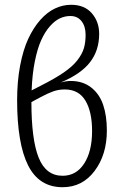

<svg xmlns="http://www.w3.org/2000/svg" viewBox="-20 -763 507 794"><path d="M272 -428.2Q322.8 -428.2 357.2 -401.1Q391.6 -374 406.7 -329.1Q421.9 -284.2 421.9 -223.1Q421.9 -123.5 371.3 -56.2Q320.8 11.2 238.8 11.2Q141.6 11.2 96.2 -79.1Q50.8 -169.4 50.8 -349.1Q50.8 -426.3 63.2 -491.7Q75.7 -557.1 96.9 -602.8Q118.2 -648.4 146.7 -680.7Q175.3 -712.9 207.5 -728Q239.7 -743.2 273.9 -743.2Q329.6 -743.2 359.9 -708Q390.1 -672.9 390.1 -623Q390.1 -554.7 352.5 -505.9Q314.9 -457 231 -421.9Q254.4 -428.2 272 -428.2ZM271 -696.8Q248.5 -696.8 227.5 -687Q206.5 -677.2 186.3 -654.3Q166 -631.3 150.4 -596.9Q134.8 -562.5 124 -509Q113.3 -455.6 110.8 -389.2L147.9 -408.2Q206.1 -437.5 243.2 -462.9Q280.3 -488.3 300 -513.9Q319.8 -539.6 326.9 -563.5Q334 -587.4 334 -619.1Q334 -654.3 317.1 -675.5Q300.3 -696.8 271 -696.8ZM238.8 -36.1Q295.4 -36.1 328.1 -86.7Q360.8 -137.2 360.8 -221.2Q360.8 -301.3 333 -347.2Q305.2 -393.1 248 -393.1Q222.7 -393.1 200.4 -385.3Q178.2 -377.4 147 -360.8L109.9 -340.8Q109.9 -186 139.9 -111.1Q169.9 -36.1 238.8 -36.1Z"/></svg>

Font: Fira Sans Compressed Light
Style: Regular
Weight: 300
Width: 1
Designer: Carrois Corporate & Edenspiekermann AG
Foundry: Carrois Corporate GbR & Edenspiekermann AG
Version: Version 4.203;PS 004.203;hotconv 1.0.88;makeotf.lib2.5.64775